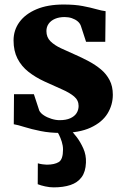

<svg xmlns="http://www.w3.org/2000/svg" viewBox="-20 -577 550 850"><path d="M250.5 11.5Q201 11.5 160 3.2Q119 -5 89 -14.5Q59 -24 41 -27L42 -160H130L154 -87Q160 -75.5 174.8 -66Q189.5 -56.5 208.2 -50.8Q227 -45 244 -45Q272.5 -45 291.2 -53.5Q310 -62 319 -76.2Q328 -90.5 328 -108Q328 -133 308.2 -149.8Q288.5 -166.5 254.2 -181.5Q220 -196.5 176.5 -216.5Q136.5 -235 105.8 -259.2Q75 -283.5 57.5 -317.5Q40 -351.5 40 -398Q40 -443.5 66 -479.2Q92 -515 141.5 -536Q191 -557 261.5 -557Q311.5 -557 346.5 -550.2Q381.5 -543.5 405.8 -536.5Q430 -529.5 447.5 -527.5L446 -392H361L338 -462.5Q334 -474 323.5 -482.8Q313 -491.5 298.2 -496.5Q283.5 -501.5 266 -501.5Q242 -501.5 223.8 -493.8Q205.5 -486 195.5 -472Q185.5 -458 185.5 -439.5Q185.5 -412 203.5 -394.2Q221.5 -376.5 250.2 -363.2Q279 -350 311.5 -335.5Q342.5 -322 372.5 -306Q402.5 -290 426.8 -269.8Q451 -249.5 465.2 -222.2Q479.5 -195 479.5 -157.5Q479.5 -112.5 455.8 -74Q432 -35.5 381.2 -12Q330.5 11.5 250.5 11.5ZM217.5 252.5Q200 252.5 180.2 248.2Q160.5 244 147 238.5L147.5 146Q157.5 149 169.2 150.5Q181 152 187 152Q221 152 240 140.5Q259 129 259 85Q259 68 253.5 50.5Q248 33 240.8 18.8Q233.5 4.5 227 -3L271 -6.5L290 -3Q301.5 6.5 318.5 28.5Q335.5 50.5 348.8 80Q362 109.5 360.5 143Q359 183.5 341.2 207.5Q323.5 231.5 292 242Q260.5 252.5 217.5 252.5Z"/></svg>

Font: Merriweather 48pt Black
Style: Regular
Weight: 900
Version: Version 2.100